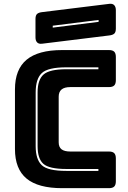

<svg xmlns="http://www.w3.org/2000/svg" viewBox="-20 -981 668 1001"><path d="M548 0H304Q179 0 118.5 -50Q58 -100 58 -204V-515Q58 -619 118.5 -669.5Q179 -720 304 -720H548Q567 -720 575.5 -711.5Q584 -703 584 -684V-563Q584 -544 575.5 -535.5Q567 -527 548 -527H347Q316 -527 301 -514.5Q286 -502 286 -477V-239Q286 -214 301 -202.5Q316 -191 347 -191H548Q567 -191 575.5 -182.5Q584 -174 584 -155V-36Q584 -17 575.5 -8.5Q567 0 548 0ZM493 -100H326Q236 -100 206 -127Q176 -154 176 -219V-499Q176 -565 207 -592.5Q238 -620 326 -620H493V-630H326Q230 -630 198 -600Q166 -570 166 -499V-219Q166 -150 197.5 -120Q229 -90 326 -90H493ZM548 -796 199 -753Q182 -751 173.5 -760Q165 -769 165 -786V-882Q165 -901 173.5 -908.5Q182 -916 201 -918L550 -961Q567 -963 575.5 -954Q584 -945 584 -928V-832Q584 -813 575.5 -805.5Q567 -798 548 -796ZM255 -847V-837L494 -867V-877Z"/></svg>

Font: Bungee Inline
Style: Regular
Weight: 400
Designer: David Jonathan Ross
Foundry: David Jonathan Ross
Version: Version 1.001;PS 1.0;hotconv 1.0.72;makeotf.lib2.5.5900